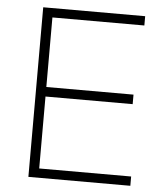

<svg xmlns="http://www.w3.org/2000/svg" viewBox="-52 -758 685 803"><g transform="rotate(5 291.0 -356.0)"><path d="M97 0V-712H525V-673H139V-381H505V-341H139V-39H525V0Z"/></g></svg>

Font: MuliDisplayVN ExtraLight
Style: Regular
Weight: 200
Designer: Vernon Adams
Foundry: Vernon Adams
Version: Version 2.100